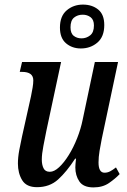

<svg xmlns="http://www.w3.org/2000/svg" viewBox="-20 -806 552 836"><path d="M387 10Q343 10 325.5 -16Q308 -42 308 -77Q308 -89 311 -115H307Q270 -58 233 -24.5Q196 9 141 9Q95 9 76.5 -21.5Q58 -52 58 -94Q58 -121 64 -153Q70 -185 76 -212L115 -387Q119 -407 122 -424.5Q125 -442 125 -456Q125 -493 76 -493H66L76 -536H246L182 -237Q176 -207 169 -171Q162 -135 162 -111Q162 -89 169.5 -73.5Q177 -58 197 -58Q216 -58 237.5 -78Q259 -98 279.5 -131Q300 -164 316 -204.5Q332 -245 340 -285L393 -536H494L423 -201Q418 -176 413.5 -149Q409 -122 409 -99Q409 -54 435 -54Q448 -54 459.5 -60Q471 -66 485 -77L501 -48Q482 -28 454.5 -9Q427 10 387 10ZM332 -595Q294 -595 267.5 -617.5Q241 -640 241 -686Q241 -736 270.5 -761Q300 -786 341 -786Q381 -786 407.5 -764.5Q434 -743 434 -697Q434 -646 404 -620.5Q374 -595 332 -595ZM335 -639Q356 -639 372.5 -652Q389 -665 389 -695Q389 -720 374.5 -731Q360 -742 340 -742Q318 -742 302.5 -729.5Q287 -717 287 -687Q287 -661 301 -650Q315 -639 335 -639Z"/></svg>

Font: Noto Serif ExtraCondensed Medium
Style: Italic
Weight: 500
Width: 2
Italic angle: -12°
Designer: Monotype Design Team
Foundry: Monotype Imaging Inc.
Version: Version 2.013; ttfautohint (v1.8.4.7-5d5b)